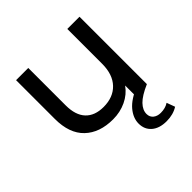

<svg xmlns="http://www.w3.org/2000/svg" viewBox="-196 -687 1068 1068"><g transform="rotate(-45 338.5 -153.0)"><path d="M585 -530H489V-256C489 -200 474.3 -156.7 445 -126C415.7 -95.3 375.7 -80 325 -80C279 -80 243.7 -93.2 219 -119.5C194.3 -145.8 182 -184.7 182 -236V-530H86V-225C86 -149 106.3 -91.5 147 -52.5C187.7 -13.5 243.3 6 314 6C351.3 6 385.8 -1.5 417.5 -16.5C449.2 -31.5 474.7 -52.7 494 -80V0H585ZM429 196.5C450.3 214.8 479.7 224 517 224C551.7 224 581.7 216 607 200L589 151C572.3 162.3 551.7 168 527 168C509 168 494.3 163.3 483 154C471.7 144.7 466 132 466 116C466 95.3 475.2 75.5 493.5 56.5C511.8 37.5 542.3 18.7 585 0L540 -32C490 -12 453.7 11.5 431 38.5C408.3 65.5 397 93.7 397 123C397 153.7 407.7 178.2 429 196.5Z"/></g></svg>

Font: ICO Headline
Style: Regular
Weight: 500
Designer: Julieta Ulanovsky
Foundry: Julieta Ulanovsky
Version: Version 7.200